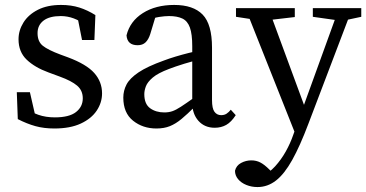

<svg xmlns="http://www.w3.org/2000/svg" viewBox="-20 -507 1482 777"><path d="M200 13Q158 13 123.5 3.5Q89 -6 52 -25L48 -134H101L128 -16L79 -39V-73Q105 -53 135 -42.5Q165 -32 202 -32Q260 -32 287.5 -53.5Q315 -75 315 -109Q315 -141 292 -160.5Q269 -180 222 -197L176 -214Q121 -234 88 -265.5Q55 -297 55 -348Q55 -384 75 -416Q95 -448 133.5 -467.5Q172 -487 227 -487Q268 -487 301 -476.5Q334 -466 366 -446L362 -345H312L292 -446L328 -430V-404Q304 -423 278.5 -432.5Q253 -442 226 -442Q180 -442 156 -423.5Q132 -405 132 -373Q132 -339 153 -322Q174 -305 225 -286L255 -275Q330 -247 361.5 -211.5Q393 -176 393 -129Q393 -92 371.5 -59.5Q350 -27 307 -7Q264 13 200 13Z M479 -112Q479 -140 492 -165Q505 -190 540.5 -214Q576 -238 643 -262Q664 -270 690.5 -278Q717 -286 745 -293Q773 -300 798 -304V-268Q764 -261 725.5 -249Q687 -237 664 -228Q619 -211 598 -193Q577 -175 570.5 -158Q564 -141 564 -126Q564 -86 587.5 -69Q611 -52 645 -52Q663 -52 677.5 -57Q692 -62 712 -75Q732 -88 763 -110L783 -125L797 -104L768 -75Q738 -45 714.5 -25.5Q691 -6 667.5 3.5Q644 13 613 13Q558 13 518.5 -18.5Q479 -50 479 -112ZM758 -92V-320Q758 -369 748.5 -395.5Q739 -422 718 -432Q697 -442 664 -442Q647 -442 624.5 -438.5Q602 -435 574 -424L614 -455L588 -369Q581 -347 569 -335.5Q557 -324 537 -324Q495 -324 492 -364Q506 -421 558 -454Q610 -487 685 -487Q762 -487 800 -448Q838 -409 838 -314V-102Q838 -68 848 -54.5Q858 -41 875 -41Q888 -41 897 -47Q906 -53 914 -63L934 -41Q916 -13 895.5 -1.5Q875 10 849 10Q808 10 783 -18Q758 -46 758 -92Z M1372 -424H1352L1246 -439V-474H1442V-439ZM1053 -424H1033L935 -439V-474H1173V-438ZM1223 -48 1182 52 973 -474H1066ZM1022 250Q998 250 977 241.5Q956 233 943.5 218Q931 203 931 184Q936 163 955.5 152.5Q975 142 997 142Q1017 142 1033.5 150.5Q1050 159 1070 179L1101 210L1062 232L1035 210Q1069 193 1093.5 166Q1118 139 1136.5 106Q1155 73 1167 38L1198 -49L1352 -474H1406L1228 -6Q1194 84 1162.5 140.5Q1131 197 1097 223.5Q1063 250 1022 250Z"/></svg>

Font: Adobe Variable Font Prototype
Style: Regular
Weight: 389
Designer: Frank Grießhammer
Foundry: Adobe
Version: Version 1.004;hotconv 1.0.113;makeotfexe 2.5.65598